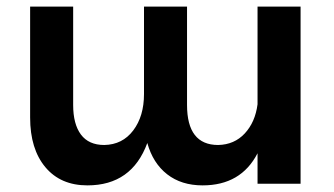

<svg xmlns="http://www.w3.org/2000/svg" viewBox="-20 -555 1010 580"><path d="M888 -535V0H758V-92Q708 5 592 5Q528 5 485 -28.5Q442 -62 425 -123Q378 5 244 5Q163 5 117 -50Q71 -105 71 -200V-535H201V-238Q201 -180 224.5 -148.5Q248 -117 295 -117Q350 -118 382.5 -161Q415 -204 415 -271V-535H545V-238Q545 -117 639 -117Q688 -118 719.5 -152Q751 -186 758 -240V-535Z"/></svg>

Font: Montserrat arm2 Medium
Style: Regular
Weight: 500
Designer: Julieta Ulanovsky
Foundry: Julieta Ulanovsky
Version: Version 6.000